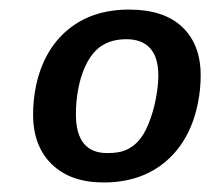

<svg xmlns="http://www.w3.org/2000/svg" viewBox="-20 -715 443 405"><path d="M198.7 -330.1Q128.9 -330.1 89.4 -368.4Q49.8 -406.7 49.8 -473.6Q49.8 -504.4 56.2 -535.2Q72.8 -610.8 123.8 -652.8Q174.8 -694.8 252.4 -694.8Q325.7 -694.8 364.5 -658Q403.3 -621.1 403.3 -556.2Q403.3 -526.9 397.9 -500Q382.8 -420.4 330.6 -375.2Q278.3 -330.1 198.7 -330.1ZM246.6 -632.3Q207 -632.3 183.1 -609.4Q168.9 -595.7 159.2 -573.7Q149.4 -551.8 144.8 -526.1Q140.1 -500.5 140.1 -474.1Q140.1 -392.1 206.1 -392.1Q230.5 -392.1 244.9 -398.2Q259.3 -404.3 271 -416.5Q284.2 -430.7 293.9 -455.3Q303.7 -480 308.8 -507.1Q314 -534.2 314 -555.2Q314 -594.2 296.6 -613.3Q279.3 -632.3 246.6 -632.3Z"/></svg>

Font: Arimo SemiBold
Style: Italic
Weight: 600
Italic angle: -12°
Version: Version 1.33